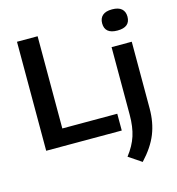

<svg xmlns="http://www.w3.org/2000/svg" viewBox="-141 -905 1159 1259"><g transform="rotate(-15 438.0 -275.0)"><path d="M78.5 0V-740H218.5V-114H591.5V0ZM671 234.5 583.5 175.5Q629.5 116.5 649 56Q668.5 -4.5 668.5 -87V-545.5H805.5V-92.5Q805.5 2 774.8 79.2Q744 156.5 671 234.5ZM735 -640.5Q649 -640.5 649 -712Q649 -746 670.2 -765Q691.5 -784 735 -784Q778.5 -784 799.8 -765Q821 -746 821 -712Q821 -640.5 735 -640.5Z"/></g></svg>

Font: Encode Sans SmExp SmBold
Style: Regular
Weight: 600
Width: 6
Designer: Multiple Designers
Foundry: Impallari Type
Version: Version 3.002; ttfautohint (v1.8.3) -l 8 -r 50 -G 200 -x 14 